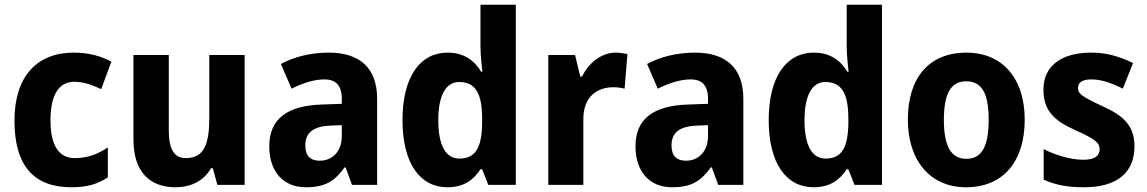

<svg xmlns="http://www.w3.org/2000/svg" viewBox="-20 -780 4840 810"><path d="M281 10C347 10 392 -3 435 -32V-158C392 -129 348 -113 295 -113C230 -113 193 -164 193 -272C193 -380 228 -435 294 -435C331 -435 366 -423 407 -404L450 -520C408 -542 358 -558 291 -558C136 -558 41 -458 41 -271C41 -77 126 10 281 10Z M1012 -548H863V-285C863 -175 843 -113 764 -113C713 -113 692 -153 692 -232V-548H543V-191C543 -56 611 10 720 10C783 10 839 -15 870 -70H878L897 0H1012Z M1367 -558C1290 -558 1220 -540 1165 -510L1210 -406C1259 -430 1305 -445 1349 -445C1396 -445 1422 -420 1422 -363V-342L1337 -339C1192 -334 1116 -279 1116 -163C1116 -56 1175 10 1270 10C1352 10 1392 -16 1434 -74H1438L1465 0H1571V-363C1571 -493 1498 -558 1367 -558ZM1374 -250 1422 -252V-206C1422 -141 1382 -102 1329 -102C1291 -102 1268 -121 1268 -166C1268 -217 1297 -247 1374 -250Z M1867 10C1936 10 1977 -20 2007 -66H2014L2040 0H2156V-760H2007V-584C2007 -548 2012 -507 2015 -477H2010C1981 -526 1936 -558 1868 -558C1753 -558 1678 -457 1678 -273C1678 -91 1752 10 1867 10ZM1918 -111C1862 -111 1829 -164 1829 -273C1829 -378 1861 -434 1917 -434C1989 -434 2014 -381 2014 -278V-257C2012 -157 1986 -111 1918 -111Z M2578 -558C2514 -558 2462 -511 2435 -457H2428L2406 -548H2293V0H2441V-278C2441 -373 2500 -412 2568 -412C2585 -412 2604 -409 2615 -406L2627 -552C2613 -555 2593 -558 2578 -558Z M2912 -558C2835 -558 2765 -540 2710 -510L2755 -406C2804 -430 2850 -445 2894 -445C2941 -445 2967 -420 2967 -363V-342L2882 -339C2737 -334 2661 -279 2661 -163C2661 -56 2720 10 2815 10C2897 10 2937 -16 2979 -74H2983L3010 0H3116V-363C3116 -493 3043 -558 2912 -558ZM2919 -250 2967 -252V-206C2967 -141 2927 -102 2874 -102C2836 -102 2813 -121 2813 -166C2813 -217 2842 -247 2919 -250Z M3412 10C3481 10 3522 -20 3552 -66H3559L3585 0H3701V-760H3552V-584C3552 -548 3557 -507 3560 -477H3555C3526 -526 3481 -558 3413 -558C3298 -558 3223 -457 3223 -273C3223 -91 3297 10 3412 10ZM3463 -111C3407 -111 3374 -164 3374 -273C3374 -378 3406 -434 3462 -434C3534 -434 3559 -381 3559 -278V-257C3557 -157 3531 -111 3463 -111Z M4303 -275C4303 -457 4202 -558 4058 -558C3897 -558 3810 -450 3810 -275C3810 -103 3904 10 4055 10C4217 10 4303 -104 4303 -275ZM3962 -274C3962 -383 3990 -437 4056 -437C4124 -437 4151 -383 4151 -275C4151 -166 4124 -110 4057 -110C3990 -110 3962 -167 3962 -274Z M4766 -163C4766 -255 4713 -295 4629 -333C4544 -373 4528 -384 4528 -409C4528 -433 4547 -445 4585 -445C4627 -445 4671 -429 4717 -406L4760 -514C4701 -543 4646 -558 4583 -558C4460 -558 4382 -503 4382 -403C4382 -315 4425 -272 4514 -232C4606 -191 4619 -176 4619 -150C4619 -122 4598 -106 4550 -106C4501 -106 4435 -124 4383 -151V-22C4435 1 4485 10 4553 10C4693 10 4766 -52 4766 -163Z"/></svg>

Font: Noto Sans Armenian SemiCondensed Medium
Style: Regular
Weight: 500
Width: 4
Designer: Monotype Design Team
Foundry: Monotype Imaging Inc.
Version: Version 2.008